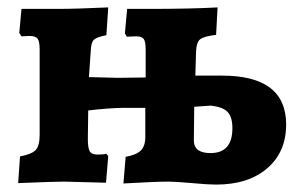

<svg xmlns="http://www.w3.org/2000/svg" viewBox="-20 -490 796 518"><path d="M752 -154Q752 -80 701 -36Q650 8 563 8Q542 8 498 4Q454 0 435 0Q398 0 313 5L319 -67Q348 -72 360 -84Q372 -96 372 -121V-199H313Q295 -199 269 -197Q243 -195 218 -192L217 -115Q217 -91 222 -82Q227 -73 243 -73Q259 -73 267 -75L272 -69L266 3L230 2L153 0Q125 0 29 4L34 -68Q66 -74 76.5 -85.5Q87 -97 87 -127V-356Q87 -378 81.5 -385.5Q76 -393 60 -393L38 -392L32 -401L38 -466H134Q184 -466 272 -470L267 -395Q241 -390 233.5 -383Q226 -376 225 -355L220 -282L298 -280L373 -281V-355Q373 -377 368 -384.5Q363 -392 347 -392L322 -391L317 -400L323 -466H384Q492 -466 567 -470L563 -396Q530 -392 520 -384Q510 -376 509 -352L507 -286H579Q752 -286 752 -154ZM607 -144Q607 -175 593.5 -188.5Q580 -202 548 -205L504 -202L503 -111Q503 -77 548 -77Q607 -77 607 -144Z"/></svg>

Font: Alegreya ExtraBold
Style: Regular
Weight: 800
Designer: Juan Pablo del Peral
Foundry: Huerta Tipografica
Version: Version 2.007; ttfautohint (v1.6)